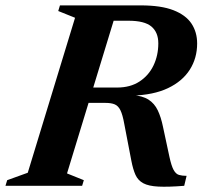

<svg xmlns="http://www.w3.org/2000/svg" viewBox="-49 -690 752 713"><path d="M385.6 -364.9Q434.7 -364.9 468.9 -387.2Q503.1 -409.5 521 -446.8Q538.9 -484.2 538.9 -529.2Q538.9 -569.7 513.4 -591.4Q487.8 -613 428.3 -613H252.9L298.1 -670H473.5Q549 -670 595 -652.1Q641 -634.1 662.1 -602.4Q683.1 -570.7 683.1 -528.6Q683.1 -474.2 655.8 -431.2Q628.5 -388.3 574.9 -362.7Q521.3 -337.2 441.6 -334.9V-337.1Q480.4 -334.3 502.6 -320Q524.7 -305.7 536.8 -280.4Q548.9 -255.2 556.3 -219L580 -108.5Q587.5 -73.8 595.8 -58.8Q604.2 -43.7 615.8 -40.4Q627.5 -37 643.9 -37L635.1 0Q575.4 4.8 539.1 2.9Q502.9 1.1 483.3 -9.4Q463.6 -19.9 454.2 -40.5Q444.9 -61.1 438.7 -93.5L412.4 -230.3Q406.4 -263.9 398.3 -280.4Q390.1 -297 377.1 -302.4Q364.1 -307.9 342.8 -307.9H182.1L173.8 -364.9ZM199.9 -46 262.3 -20.9 256 0H-28.7L-22.3 -20.9L54.1 -48.5L229.7 -624L167.3 -649.1L173.6 -670H390.4Z"/></svg>

Font: Newsreader Text
Style: Italic
Weight: 400
Italic angle: -17°
Designer: Hugues Gentile
Foundry: Production Type
Version: Version 1.001